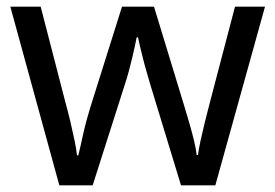

<svg xmlns="http://www.w3.org/2000/svg" viewBox="-20 -557 826 576"><path d="M431 -303Q425 -324 419 -344.5Q413 -365 408.5 -383.5Q404 -402 400 -418Q396 -434 394 -445H390Q388 -434 384.5 -418Q381 -402 376.5 -383Q372 -364 366.5 -343.5Q361 -323 354 -302L258 -1H158L11 -537H102L176 -251Q184 -222 191 -192.5Q198 -163 203.5 -136.5Q209 -110 211 -91H215Q218 -103 222 -121Q226 -139 230.5 -159Q235 -179 240.5 -199Q246 -219 251 -235L346 -537H442L534 -235Q541 -212 548.5 -186Q556 -160 562 -135.5Q568 -111 570 -92H574Q576 -109 581.5 -134.5Q587 -160 594.5 -190.5Q602 -221 610 -251L685 -537H775L626 -1H523Z"/></svg>

Font: telugu115
Style: Regular
Weight: 400
Designer: Jelle Bosma - Monotype Design Team
Foundry: Monotype Imaging Inc.
Version: Version 2.003